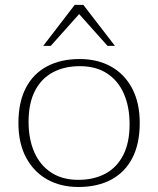

<svg xmlns="http://www.w3.org/2000/svg" viewBox="-20 -736 631 766"><path d="M292.5 -18.5Q354.5 -18.5 400.5 -43.2Q446.5 -68 471.8 -117.5Q497 -167 497 -240.5Q497 -310 474.2 -362Q451.5 -414 407.2 -443Q363 -472 298.5 -472Q236.5 -472 190.5 -447.2Q144.5 -422.5 119.2 -373Q94 -323.5 94 -250Q94 -181 116.8 -129Q139.5 -77 184 -47.8Q228.5 -18.5 292.5 -18.5ZM293 10Q222 10 168.2 -20.2Q114.5 -50.5 84 -107.5Q53.5 -164.5 53.5 -245Q53.5 -328 83 -385Q112.5 -442 167.5 -471.2Q222.5 -500.5 298 -500.5Q369 -500.5 423 -470.5Q477 -440.5 507.2 -383.2Q537.5 -326 537.5 -245.5Q537.5 -162.5 508 -105.5Q478.5 -48.5 423.5 -19.2Q368.5 10 293 10ZM152.5 -553 278 -716.5H312.5L438.5 -553H409L287.5 -689H304L182.5 -553Z"/></svg>

Font: Newsreader 9pt ExtraLight
Style: Regular
Weight: 250
Designer: Hugues Gentile
Foundry: Production Type
Version: Version 1.003